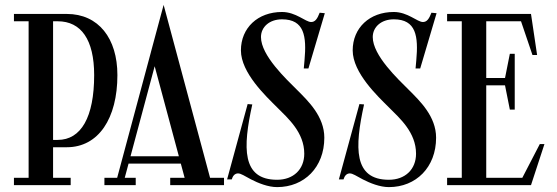

<svg xmlns="http://www.w3.org/2000/svg" viewBox="-20 -757 2278 785"><path d="M253 -155C383 -155 460 -273 460 -450C460 -600 383 -700 253 -700H37V-670H97V-30H37V0H269V-30H197V-155ZM216 -670C311.5 -670 365 -595 365 -450C365 -278 311.5 -185 216 -185H197V-670Z M649 -737 597 -544V-543.7L459 -30H406.9V0H534.9V-30H490L505.6 -88H719.3L734.9 -30H675.9V0H895.9V-30H838.9ZM612.4 -486.2 711.3 -118H513.6Z M1113 8C1224 8 1306 -73 1306 -194C1306 -281 1240 -344 1195 -389C1150 -434 1047 -530 1047 -605.5C1047 -646.5 1081.5 -678 1133 -678C1224.5 -678 1234 -609 1225 -510L1222 -477H1241L1308 -703L1287 -705C1277 -679 1268 -667 1252 -667C1229 -667 1190 -708 1133 -708C1034 -708 965 -643 965 -551C965 -459 1068 -363 1113 -318C1158 -273 1224 -215.5 1224 -128.5C1224 -64.5 1179.5 -22 1113 -22C968 -22 972.5 -153.5 1011.5 -330L992.5 -331.5L908.5 -23.5H927.5C931.5 -37.5 939.5 -47.5 952.5 -48C965 -48.5 980.5 -37 1006.5 -23.5C1035.5 -8.5 1076 8 1113 8Z M1570 8C1681 8 1763 -73 1763 -194C1763 -281 1697 -344 1652 -389C1607 -434 1504 -530 1504 -605.5C1504 -646.5 1538.5 -678 1590 -678C1681.5 -678 1691 -609 1682 -510L1679 -477H1698L1765 -703L1744 -705C1734 -679 1725 -667 1709 -667C1686 -667 1647 -708 1590 -708C1491 -708 1422 -643 1422 -551C1422 -459 1525 -363 1570 -318C1615 -273 1681 -215.5 1681 -128.5C1681 -64.5 1636.5 -22 1570 -22C1425 -22 1429.5 -153.5 1468.5 -330L1449.5 -331.5L1365.5 -23.5H1384.5C1388.5 -37.5 1396.5 -47.5 1409.5 -48C1422 -48.5 1437.5 -37 1463.5 -23.5C1492.5 -8.5 1533 8 1570 8Z M2115.5 -30H1968V-408H2044.8L2064.5 -309H2084.5V-537H2064.5L2044.8 -438H1968V-670H2110.2L2157 -532H2176L2151 -700H1808V-670H1868V-30H1808V0H2151L2206 -168H2187Z"/></svg>

Font: Picaflor 12 pt
Style: Regular
Weight: 400
Designer: Ariel Martín Pérez
Foundry: Tunera Type Foundry
Version: Version 1.000;hotconv 1.0.109;makeotfexe 2.5.65596